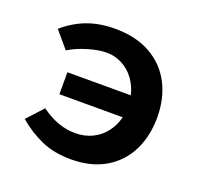

<svg xmlns="http://www.w3.org/2000/svg" viewBox="-104 -667 809 788"><g transform="rotate(20 300.0 -273.0)"><path d="M48 -81 112 -151Q185.5 -97 261 -97Q302.5 -97 336 -113.2Q369.5 -129.5 391.8 -158.5Q414 -187.5 423.5 -225H147V-321H424Q415 -359.5 393 -389.2Q371 -419 339.5 -435.5Q308 -452 272 -452Q237 -452 190.2 -438Q143.5 -424 110 -403L49 -475Q96 -516 150.2 -536Q204.5 -556 271 -556Q362 -556 426.2 -519.8Q490.5 -483.5 523.8 -419.2Q557 -355 557 -272Q557 -190.5 525 -126.5Q493 -62.5 431 -26.2Q369 10 282 10Q208.5 10 152.8 -14.5Q97 -39 48 -81Z"/></g></svg>

Font: JuliaMono Black
Style: Regular
Weight: 900
Monospace: yes
Designer: cormullion
Foundry: corm
Version: Version 0.054; ttfautohint (v1.8.4)